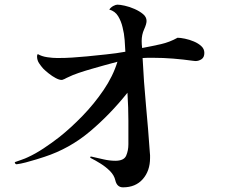

<svg xmlns="http://www.w3.org/2000/svg" viewBox="-20 -765 1040 824"><path d="M857 -538Q857 -519 845 -511Q833 -503 819 -503Q813 -503 809 -504Q766 -510 723 -513.5Q680 -517 635 -517Q625 -517 614.5 -517Q604 -517 592 -516Q597 -414 606.5 -313Q616 -212 623 -111Q624 -105 624 -99Q624 -93 624 -87Q624 -32 593 3.5Q562 39 508 39Q482 39 475 9Q470 -13 452 -31Q434 -49 411.5 -63Q389 -77 369 -87Q366 -89 367.5 -91.5Q369 -94 372 -93Q395 -88 422.5 -81.5Q450 -75 475 -75Q512 -75 521.5 -97Q531 -119 531 -146V-247Q531 -275 530 -304Q529 -333 527 -367Q452 -273 365 -200Q278 -127 171 -92Q159 -88 136.5 -81Q114 -74 91 -68Q68 -62 51 -60Q47 -60 44.5 -64.5Q42 -69 46 -70Q57 -74 73 -79.5Q89 -85 99 -90Q132 -105 167.5 -128.5Q203 -152 235 -177Q284 -216 334 -267.5Q384 -319 424.5 -378.5Q465 -438 484 -500Q456 -493 428.5 -485Q401 -477 372 -469Q344 -461 317.5 -452Q291 -443 271 -433Q268 -432 264.5 -430Q261 -428 257 -426Q253 -425 250.5 -423.5Q248 -422 244 -422Q234 -422 219 -430Q204 -438 189.5 -449.5Q175 -461 166 -470Q156 -481 147.5 -494Q139 -507 139 -523Q139 -529 142 -533Q159 -523 182.5 -519.5Q206 -516 226 -516Q262 -516 290.5 -518Q319 -520 353 -523Q391 -527 435.5 -531.5Q480 -536 518 -543Q517 -565 515 -593Q513 -621 506 -648Q500 -674 487 -695.5Q474 -717 449 -724Q456 -734 466.5 -739.5Q477 -745 484 -745Q495 -745 515.5 -740.5Q536 -736 557.5 -726.5Q579 -717 594 -704.5Q609 -692 609 -675Q609 -662 598.5 -639Q588 -616 588 -589Q588 -582 588.5 -574.5Q589 -567 590 -559Q633 -567 670.5 -575.5Q708 -584 742 -603Q754 -603 773.5 -599Q793 -595 812 -587Q831 -579 844 -567Q857 -555 857 -538Z"/></svg>

Font: Kaisei Tokumin
Style: Regular
Weight: 400
Designer: Font-Kai, 金井和夫
Foundry: KAZUO KANAI
Version: Version 5.003